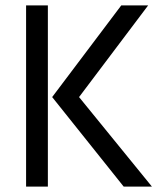

<svg xmlns="http://www.w3.org/2000/svg" viewBox="-20 -694 613 714"><path d="M158 0H77V-674H158ZM545 0H440L174 -333L431 -674H531L274 -333Z"/></svg>

Font: Hind Madurai
Style: Regular
Weight: 400
Designer: Jyotish Sonowal
Foundry: Indian Type Foundry
Version: Version 0.702;PS 1.0;hotconv 1.0.81;makeotf.lib2.5.63406